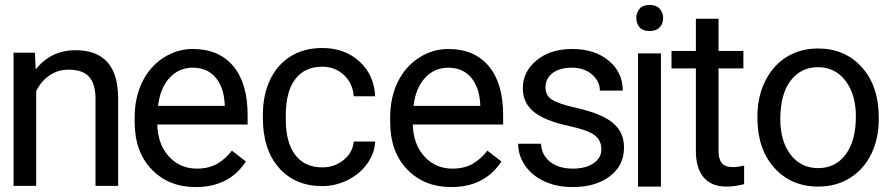

<svg xmlns="http://www.w3.org/2000/svg" viewBox="-20 -761 3623 780"><path d="M122 -547 125 -479Q187 -557 287 -557Q459 -557 460 -363V-6H368V-364Q367 -422 341 -450Q315 -478 259 -478Q214 -478 180 -454Q146 -430 127 -391V-6H35V-547Z M527 -266V-283Q527 -364 557.5 -427Q588 -490 643.5 -526Q699 -562 763 -562Q869 -562 927.5 -492.5Q986 -423 986 -293V-255H619Q621 -175 666 -125.5Q711 -76 780 -76Q829 -76 863 -96Q897 -116 922 -149L979 -105Q911 -1 775 -1Q665 -1 596 -73Q527 -145 527 -266ZM622 -331H893V-338Q889 -408 855 -447Q821 -486 763 -486Q707 -486 669 -445Q631 -404 622 -331Z M1417 -186H1504Q1502 -139 1472.5 -97Q1443 -55 1393.5 -30Q1344 -5 1289 -5Q1179 -5 1113.5 -79Q1048 -153 1048 -281V-296Q1048 -375 1077 -436.5Q1106 -498 1160.5 -532Q1215 -566 1289 -566Q1380 -566 1440 -511.5Q1500 -457 1504 -370H1417Q1413 -423 1377 -456.5Q1341 -490 1289 -490Q1218 -490 1179.5 -439.5Q1141 -389 1141 -293V-275Q1141 -182 1179.5 -131.5Q1218 -81 1289 -81Q1339 -81 1376 -111Q1413 -141 1417 -186Z M1565 -266V-283Q1565 -364 1595.5 -427Q1626 -490 1681.5 -526Q1737 -562 1801 -562Q1907 -562 1965.5 -492.5Q2024 -423 2024 -293V-255H1657Q1659 -175 1704 -125.5Q1749 -76 1818 -76Q1867 -76 1901 -96Q1935 -116 1960 -149L2017 -105Q1949 -1 1813 -1Q1703 -1 1634 -73Q1565 -145 1565 -266ZM1660 -331H1931V-338Q1927 -408 1893 -447Q1859 -486 1801 -486Q1745 -486 1707 -445Q1669 -404 1660 -331Z M2104 -403Q2104 -470 2160 -516Q2216 -562 2304 -562Q2396 -562 2453 -514.5Q2510 -467 2510 -393H2417Q2417 -431 2385 -458.5Q2353 -486 2304 -486Q2253 -486 2224.5 -464Q2196 -442 2196 -406Q2196 -373 2222.5 -356Q2249 -339 2318.5 -323.5Q2388 -308 2431 -286.5Q2474 -265 2494.5 -234.5Q2515 -204 2515 -161Q2515 -88 2457 -44.5Q2399 -1 2307 -1Q2242 -1 2192 -24Q2142 -47 2113.5 -88Q2085 -129 2085 -177H2178Q2180 -131 2215 -103.5Q2250 -76 2307 -76Q2359 -76 2391 -97.5Q2423 -119 2423 -154Q2423 -192 2394.5 -212.5Q2366 -233 2296 -248Q2226 -263 2184.5 -284Q2143 -305 2123.5 -334Q2104 -363 2104 -403Z M2665 -3H2572V-544H2665ZM2565 -688Q2565 -710 2578.5 -725.5Q2592 -741 2619 -741Q2646 -741 2660 -725.5Q2674 -710 2674 -687.5Q2674 -665 2660 -650Q2646 -635 2619 -635Q2592 -635 2578.5 -650Q2565 -665 2565 -688Z M2899 -685V-554H3000V-483H2899V-147Q2899 -115 2912.5 -98.5Q2926 -82 2959 -82Q2975 -82 3003 -88V-13Q2966 -3 2932 -3Q2870 -3 2838.5 -40.5Q2807 -78 2807 -147V-483H2708V-554H2807V-685Z M3057 -288Q3057 -368 3088.5 -431.5Q3120 -495 3175.5 -529.5Q3231 -564 3303 -564Q3413 -564 3481.5 -487.5Q3550 -411 3550 -284V-277Q3550 -198 3519.5 -135.5Q3489 -73 3433 -38Q3377 -3 3304 -3Q3194 -3 3125.5 -79.5Q3057 -156 3057 -282ZM3304 -78Q3374 -78 3415.5 -133.5Q3457 -189 3457 -288Q3457 -377 3415 -432.5Q3373 -488 3303 -488Q3234 -488 3192 -433.5Q3150 -379 3150 -277Q3150 -187 3192 -132.5Q3234 -78 3304 -78Z"/></svg>

Font: lipipragatuchhi
Style: Regular
Weight: 400
Designer: Abhinash Majhi
Version: Version 1.000